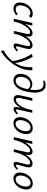

<svg xmlns="http://www.w3.org/2000/svg" viewBox="1607 -2358 1040 4294"><g transform="rotate(90 2127.0 -211.0)"><path d="M172 8Q122 8 88 -17Q54 -42 41.5 -87.5Q29 -133 41 -192Q54 -257 90 -309Q126 -361 177 -392Q228 -423 285 -423Q316 -423 340.5 -412.5Q365 -402 381 -380L336 -338Q324 -354 307 -362Q290 -370 267 -370Q229 -370 196 -346.5Q163 -323 139.5 -283.5Q116 -244 106 -197Q91 -126 113 -84Q135 -42 186 -42Q217 -42 246 -54.5Q275 -67 297 -88L322 -56Q292 -27 253 -9.5Q214 8 172 8Z M1003 5Q984 5 971 -3Q958 -11 954 -28.5Q950 -46 956 -72L1008 -284Q1017 -319 1009.5 -342Q1002 -365 970 -365Q940 -365 905 -338.5Q870 -312 836 -263.5Q802 -215 774.5 -148Q747 -81 732 0H688Q711 -101 745 -179Q779 -257 820 -310.5Q861 -364 905 -391.5Q949 -419 991 -419Q1022 -419 1044.5 -405Q1067 -391 1074.5 -361.5Q1082 -332 1070 -284L1019 -89Q1015 -71 1018 -60Q1021 -49 1035 -49Q1050 -49 1067 -61.5Q1084 -74 1107 -95L1129 -69Q1095 -34 1063.5 -14.5Q1032 5 1003 5ZM400 0 494 -414H553L461 0ZM422 0Q442 -90 474.5 -166.5Q507 -243 547.5 -300Q588 -357 633.5 -388Q679 -419 726 -419Q773 -419 790.5 -383.5Q808 -348 793 -289L723 0H672L736 -287Q745 -322 737 -343.5Q729 -365 699 -365Q670 -365 635 -337Q600 -309 566 -259Q532 -209 504 -143Q476 -77 462 0Z M1130 289 1103 231Q1173 194 1233 145.5Q1293 97 1340.5 39Q1388 -19 1420.5 -84Q1453 -149 1469 -219Q1478 -265 1481.5 -314Q1485 -363 1481 -414H1551Q1553 -376 1549.5 -337.5Q1546 -299 1538 -259Q1520 -178 1481 -99Q1442 -20 1387.5 51.5Q1333 123 1267.5 183.5Q1202 244 1130 289ZM1348 56Q1341 -34 1316 -118.5Q1291 -203 1257 -275.5Q1223 -348 1186 -403L1250 -422Q1285 -368 1315.5 -297Q1346 -226 1367.5 -148Q1389 -70 1394 8Z M1774 8Q1734 8 1704 -8Q1674 -24 1655.5 -53.5Q1637 -83 1632 -122Q1627 -161 1637 -208Q1651 -273 1686 -319Q1721 -365 1768.5 -389.5Q1816 -414 1865 -414Q1913 -414 1945.5 -392Q1978 -370 1996 -335L1975 -307Q1957 -337 1931.5 -353Q1906 -369 1870 -369Q1827 -369 1792.5 -347Q1758 -325 1735 -287.5Q1712 -250 1702 -202Q1693 -153 1700.5 -117Q1708 -81 1731 -61.5Q1754 -42 1788 -42Q1848 -42 1893.5 -100Q1939 -158 1963 -263Q1984 -348 1990.5 -421Q1997 -494 1986.5 -549Q1976 -604 1945 -634.5Q1914 -665 1861 -665Q1843 -665 1825 -662.5Q1807 -660 1790 -656L1780 -691Q1806 -701 1832 -706Q1858 -711 1881 -711Q1933 -711 1968 -688.5Q2003 -666 2023 -625Q2043 -584 2048.5 -527.5Q2054 -471 2047.5 -403Q2041 -335 2023 -260Q2004 -174 1966.5 -114Q1929 -54 1879.5 -23Q1830 8 1774 8Z M2196 6Q2174 6 2155 -2Q2136 -10 2123 -28Q2110 -46 2107 -76.5Q2104 -107 2114 -152L2174 -414H2236L2177 -159Q2165 -106 2173 -77Q2181 -48 2215 -48Q2241 -48 2273 -69Q2305 -90 2337 -134Q2369 -178 2397 -247.5Q2425 -317 2444 -414H2481Q2457 -302 2424 -222Q2391 -142 2352.5 -91.5Q2314 -41 2274 -17.5Q2234 6 2196 6ZM2416 5Q2399 5 2387.5 -3.5Q2376 -12 2372.5 -29.5Q2369 -47 2374 -72L2451 -414H2502L2431 -89Q2426 -69 2429 -59Q2432 -49 2446 -49Q2461 -49 2478 -61.5Q2495 -74 2518 -95L2540 -69Q2507 -33 2475.5 -14Q2444 5 2416 5Z M2734 8Q2681 8 2648 -18Q2615 -44 2604 -89.5Q2593 -135 2605 -192Q2618 -258 2653 -310Q2688 -362 2738 -392.5Q2788 -423 2845 -423Q2897 -423 2930 -397.5Q2963 -372 2975 -327Q2987 -282 2974 -223Q2961 -160 2926.5 -107.5Q2892 -55 2842.5 -23.5Q2793 8 2734 8ZM2750 -40Q2789 -40 2821 -65Q2853 -90 2875.5 -131Q2898 -172 2908 -219Q2921 -285 2902 -329.5Q2883 -374 2830 -374Q2795 -374 2762.5 -352Q2730 -330 2706 -290Q2682 -250 2671 -197Q2658 -126 2679 -83Q2700 -40 2750 -40Z M3650 5Q3631 5 3618 -3Q3605 -11 3601 -28.5Q3597 -46 3603 -72L3655 -284Q3664 -319 3656.5 -342Q3649 -365 3617 -365Q3587 -365 3552 -338.5Q3517 -312 3483 -263.5Q3449 -215 3421.5 -148Q3394 -81 3379 0H3335Q3358 -101 3392 -179Q3426 -257 3467 -310.5Q3508 -364 3552 -391.5Q3596 -419 3638 -419Q3669 -419 3691.5 -405Q3714 -391 3721.5 -361.5Q3729 -332 3717 -284L3666 -89Q3662 -71 3665 -60Q3668 -49 3682 -49Q3697 -49 3714 -61.5Q3731 -74 3754 -95L3776 -69Q3742 -34 3710.5 -14.5Q3679 5 3650 5ZM3047 0 3141 -414H3200L3108 0ZM3069 0Q3089 -90 3121.5 -166.5Q3154 -243 3194.5 -300Q3235 -357 3280.5 -388Q3326 -419 3373 -419Q3420 -419 3437.5 -383.5Q3455 -348 3440 -289L3370 0H3319L3383 -287Q3392 -322 3384 -343.5Q3376 -365 3346 -365Q3317 -365 3282 -337Q3247 -309 3213 -259Q3179 -209 3151 -143Q3123 -77 3109 0Z M3973 8Q3920 8 3887 -18Q3854 -44 3843 -89.5Q3832 -135 3844 -192Q3857 -258 3892 -310Q3927 -362 3977 -392.5Q4027 -423 4084 -423Q4136 -423 4169 -397.5Q4202 -372 4214 -327Q4226 -282 4213 -223Q4200 -160 4165.5 -107.5Q4131 -55 4081.5 -23.5Q4032 8 3973 8ZM3989 -40Q4028 -40 4060 -65Q4092 -90 4114.5 -131Q4137 -172 4147 -219Q4160 -285 4141 -329.5Q4122 -374 4069 -374Q4034 -374 4001.5 -352Q3969 -330 3945 -290Q3921 -250 3910 -197Q3897 -126 3918 -83Q3939 -40 3989 -40Z"/></g></svg>

Font: Ysabeau Infant
Style: Italic
Weight: 400
Italic angle: -12°
Designer: Christian Thalmann (Catharsis Fonts)
Version: Version 2.001;gftools[0.9.30]; featfreeze: ss01,ss02,lnum